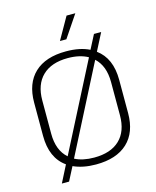

<svg xmlns="http://www.w3.org/2000/svg" viewBox="-141 -1018 961 1184"><g transform="rotate(-15 339.0 -426.5)"><path d="M611 -456V-244Q611 -121 540.5 -55Q470 11 339 11Q256 11 195 -17L150 70H104L159 -38Q68 -102 68 -244V-456Q68 -579 138 -645Q208 -711 339 -711Q428 -711 488 -681L534 -770H580L523 -659Q611 -595 611 -456ZM182 -83 467 -639Q415 -668 339 -668Q234 -668 177 -613Q120 -558 120 -456V-244Q120 -137 182 -83ZM559 -456Q559 -560 500 -614L216 -59Q266 -33 339 -33Q445 -33 502 -87.5Q559 -142 559 -244ZM400 -923H456L361 -782H320Z"/></g></svg>

Font: KoHo Light
Style: Regular
Weight: 300
Version: Version 1.000; ttfautohint (v1.6)